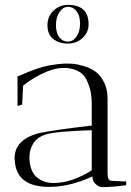

<svg xmlns="http://www.w3.org/2000/svg" viewBox="-20 -764 539 789"><path d="M360 -38H357Q267 4 182 4Q49 4 41 -101Q40 -108 40 -114Q40 -191 141 -217Q201 -230 357 -248V-336Q357 -378 347 -408Q337 -438 325 -452.5Q313 -467 294 -475Q270 -485 240.5 -485Q211 -485 173 -470Q118 -447 75 -412L71 -334L52 -329V-450L62 -454Q140 -488 181 -495Q222 -502 241 -502.5Q260 -503 277.5 -502Q295 -501 323 -493Q351 -485 371.5 -470.5Q392 -456 407 -427Q422 -398 422 -358V-52Q422 -21 438 -21L499 -18L498 -3Q442 5 398 5Q386 4 373 -7.5Q360 -19 360 -38ZM200 -12Q274 -12 357 -64V-229Q207 -224 168.5 -211.5Q130 -199 115.5 -172.5Q101 -146 101 -120Q101 -115 101 -110Q104 -58 132 -35Q160 -12 200 -12ZM259 -744Q344 -744 344 -664Q344 -631 319.5 -608Q295 -585 258.5 -585Q222 -585 198.5 -604Q175 -623 175 -660Q175 -697 200 -720.5Q225 -744 259 -744ZM260 -736Q239 -736 224.5 -714.5Q210 -693 210 -661Q210 -629 223.5 -611Q237 -593 258.5 -593Q280 -593 294.5 -614Q309 -635 309 -667Q309 -699 295 -717.5Q281 -736 260 -736Z"/></svg>

Font: Antic Didone
Style: Regular
Weight: 400
Designer: Santiago Orozco
Foundry: Santiago Orozco
Version: Version 2.001